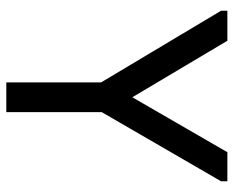

<svg xmlns="http://www.w3.org/2000/svg" viewBox="-86 -654 740 608"><g transform="rotate(90 284.0 -350.0)"><path d="M335 -302V0H241V-300L14 -680V-700H109L288 -399L462 -700H554V-680Z"/></g></svg>

Font: Tilda Sans Medium
Style: Regular
Weight: 500
Designer: ParaType Ltd
Foundry: ParaType Ltd
Version: Version 1.009